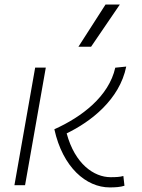

<svg xmlns="http://www.w3.org/2000/svg" viewBox="-20 -815 626 845"><path d="M462.9 9.8C487.3 9.8 510.3 8.3 527.8 2.4L522.9 -40.5C508.3 -36.1 490.2 -35.2 466.8 -35.2C393.6 -35.2 309.6 -93.3 273.4 -228C379.4 -279.3 505.9 -376 535.6 -522L487.3 -517.1C459 -390.6 339.8 -300.3 219.2 -246.1C256.3 -78.1 359.4 9.8 462.9 9.8ZM43.5 0H90.3L181.6 -517.6H134.8ZM325.2 -609.4H380.9L507.3 -794.9H444.3Z"/></svg>

Font: Cascadia Code PL ExtraLight
Style: Italic
Weight: 200
Italic angle: -10°
Monospace: yes
Designer: Aaron Bell
Foundry: Saja Typeworks
Version: Version 2404.023